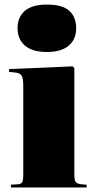

<svg xmlns="http://www.w3.org/2000/svg" viewBox="-20 -822 419 842"><path d="M186 -594Q123 -594 90 -621.5Q57 -649 57 -699Q57 -747 89 -774.5Q121 -802 186 -802Q253 -802 283.5 -775Q314 -748 314 -698Q314 -649 281 -621.5Q248 -594 186 -594ZM28 0V-12L59 -14Q73 -15 77.5 -23.5Q82 -32 82 -57V-447Q82 -476 75.5 -489Q69 -502 46 -504L19 -507L20 -519L299 -531L306 -523V-58Q306 -32 312 -24Q318 -16 336 -14L360 -12V0Z"/></svg>

Font: Literata 72pt Black
Style: Regular
Weight: 900
Designer: Latin by Veronika Burian and Jose Scaglione. Greek by Irene Vlachou. Cyrillic by Vera Evstafieva.
Foundry: TypeTogether
Version: Version 3.002